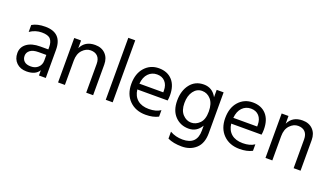

<svg xmlns="http://www.w3.org/2000/svg" viewBox="-77 -1287 3552 2058"><g transform="rotate(20 1699.0 -257.5)"><path d="M205 5Q134 5 90.5 -37Q47 -79 47 -147.5Q47 -216 102.5 -256.5Q158 -297 254 -297H346V-323Q346 -383 319 -413.5Q292 -444 219.5 -444Q147 -444 84 -401V-480Q141 -515 234 -515Q425 -515 425 -321V0H347V-60Q308 5 205 5ZM346 -169V-234H258Q194 -234 162 -209Q130 -184 130 -146Q130 -108 155 -84.5Q180 -61 231 -61Q282 -61 314 -91.5Q346 -122 346 -169Z M965 0H886V-328Q886 -384 857.5 -413.5Q829 -443 777.5 -443Q726 -443 684.5 -399Q643 -355 643 -277V0H565V-507H643V-419Q688 -514 803 -514Q877 -514 921 -469Q965 -424 965 -349Z M1188 0H1109V-707H1188Z M1389 -286H1661V-306Q1661 -369 1627 -406.5Q1593 -444 1534.5 -444Q1476 -444 1436 -403Q1396 -362 1389 -286ZM1564 5Q1449 5 1378.5 -65.5Q1308 -136 1308 -254.5Q1308 -373 1371 -443Q1434 -513 1531 -513Q1628 -513 1684 -452Q1740 -391 1740 -279Q1740 -247 1735 -220H1389Q1398 -145 1446 -105Q1494 -65 1575.5 -65Q1657 -65 1708 -100V-26Q1649 5 1564 5Z M2048.5 -443Q1989 -443 1951 -391.5Q1913 -340 1913 -256Q1913 -172 1955 -127.5Q1997 -83 2051 -83Q2105 -83 2147.5 -125.5Q2190 -168 2190 -258.5Q2190 -349 2149 -396Q2108 -443 2048.5 -443ZM2269 -41Q2269 75 2205 133.5Q2141 192 2044.5 192Q1948 192 1883 161V82Q1947 119 2027 119Q2190 119 2190 -42V-99Q2140 -13 2047 -13Q1954 -13 1892.5 -77Q1831 -141 1831 -254.5Q1831 -368 1888 -441Q1945 -514 2043 -514Q2141 -514 2190 -423V-507H2269Z M2460 -286H2732V-306Q2732 -369 2698 -406.5Q2664 -444 2605.5 -444Q2547 -444 2507 -403Q2467 -362 2460 -286ZM2635 5Q2520 5 2449.5 -65.5Q2379 -136 2379 -254.5Q2379 -373 2442 -443Q2505 -513 2602 -513Q2699 -513 2755 -452Q2811 -391 2811 -279Q2811 -247 2806 -220H2460Q2469 -145 2517 -105Q2565 -65 2646.5 -65Q2728 -65 2779 -100V-26Q2720 5 2635 5Z M3331 0H3252V-328Q3252 -384 3223.5 -413.5Q3195 -443 3143.5 -443Q3092 -443 3050.5 -399Q3009 -355 3009 -277V0H2931V-507H3009V-419Q3054 -514 3169 -514Q3243 -514 3287 -469Q3331 -424 3331 -349Z"/></g></svg>

Font: Hind Kochi
Style: Regular
Weight: 400
Designer: Dhruvi Tolia
Foundry: Indian Type Foundry
Version: Version 0.702;PS 1.0;hotconv 1.0.81;makeotf.lib2.5.63406